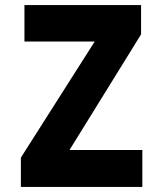

<svg xmlns="http://www.w3.org/2000/svg" viewBox="-20 -734 640 754"><path d="M539 0V-145H253L534 -599V-714H76V-571H352L62 -115V0Z"/></svg>

Font: Noto Sans Mono UI ExtraBold
Style: Regular
Weight: 800
Designer: Monotype Design team
Foundry: Monotype Imaging Inc.
Version: 1.000